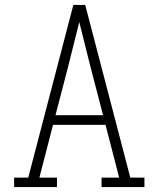

<svg xmlns="http://www.w3.org/2000/svg" viewBox="-20 -755 640 775"><path d="M37 0V-38H94L276 -735H324L506 -38H563V0H390V-38H461L406 -251H194L139 -38H210V0ZM396 -290 344 -490Q333 -534 322 -578Q311 -622 300 -666Q289 -622 278 -578Q267 -534 256 -490L204 -290Z"/></svg>

Font: Iosevka Slab XLtEx
Style: Regular
Weight: 200
Width: 7
Monospace: yes
Designer: Belleve Invis
Foundry: Belleve Invis
Version: Version 11.1.0; ttfautohint (v1.8.3)